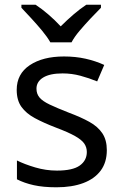

<svg xmlns="http://www.w3.org/2000/svg" viewBox="-20 -786 519 816"><path d="M434 -148Q434 -96 408 -61Q382 -26 334 -8Q286 10 220 10Q164 10 123.5 1Q83 -8 52 -24V-104Q84 -88 129.5 -74.5Q175 -61 222 -61Q289 -61 319 -82.5Q349 -104 349 -140Q349 -160 338 -176Q327 -192 298.5 -208Q270 -224 217 -244Q165 -264 128 -284Q91 -304 71 -332Q51 -360 51 -404Q51 -472 106.5 -509Q162 -546 252 -546Q301 -546 343.5 -536.5Q386 -527 423 -510L393 -440Q359 -454 322 -464Q285 -474 246 -474Q192 -474 163.5 -456.5Q135 -439 135 -409Q135 -387 148 -371.5Q161 -356 191.5 -341.5Q222 -327 273 -307Q324 -288 360 -268Q396 -248 415 -219.5Q434 -191 434 -148ZM194 -606Q181 -629 159 -655.5Q137 -682 113 -708Q89 -734 71 -753V-766H131Q157 -749 185 -725Q213 -701 238 -674Q265 -701 293 -725Q321 -749 347 -766H409V-753Q390 -734 365.5 -708Q341 -682 318.5 -655.5Q296 -629 284 -606Z"/></svg>

Font: Noto Sans Ambassadori
Style: Regular
Weight: 400
Designer: Monotype Design Team
Foundry: Monotype Imaging Inc.
Version: Version 2.013